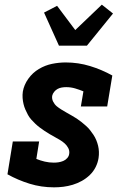

<svg xmlns="http://www.w3.org/2000/svg" viewBox="-20 -796 540 824"><path d="M212 8Q157 8 107 -7.5Q57 -23 12 -48L35 -189H148L136 -114Q153 -107 172 -102.5Q191 -98 211 -98Q221 -98 231 -99.5Q241 -101 251 -105Q261 -109 268.5 -117.5Q276 -126 277 -136Q279 -149 273 -160.5Q267 -172 257.5 -180.5Q248 -189 237 -195.5Q226 -202 215 -208Q204 -214 193 -220.5Q182 -227 171.5 -234Q161 -241 151 -248.5Q141 -256 132 -264.5Q123 -273 114.5 -282.5Q106 -292 100 -303Q94 -314 89 -325.5Q84 -337 81 -349.5Q78 -362 77 -375.5Q76 -389 78 -403Q83 -432 101.5 -458Q120 -484 147 -500Q174 -516 203.5 -522Q233 -528 262 -528Q316 -528 366.5 -512.5Q417 -497 462 -472L440 -339H327L338 -404Q321 -411 302.5 -416.5Q284 -422 264 -422Q255 -422 245.5 -420.5Q236 -419 227.5 -414.5Q219 -410 212.5 -402Q206 -394 204 -385Q202 -372 208 -360Q214 -348 223.5 -340Q233 -332 244 -325.5Q255 -319 266 -312.5Q277 -306 288 -300Q299 -294 309.5 -287Q320 -280 330 -272Q340 -264 349.5 -255.5Q359 -247 366.5 -237.5Q374 -228 381 -217.5Q388 -207 393 -195Q398 -183 401 -170.5Q404 -158 404.5 -144.5Q405 -131 403 -118Q400 -98 390.5 -79Q381 -60 365.5 -45Q350 -30 331 -19.5Q312 -9 292 -3Q272 3 252 5.5Q232 8 212 8ZM233 -600 169 -742 225 -771 303 -667 417 -776 465 -738 353 -600Z"/></svg>

Font: Iosevka Curly Slab Heavy
Style: Italic
Weight: 900
Italic angle: -9°
Monospace: yes
Designer: Belleve Invis
Foundry: Belleve Invis
Version: Version 22.1.2; ttfautohint (v1.8.4)